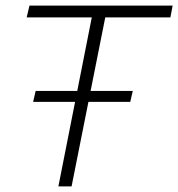

<svg xmlns="http://www.w3.org/2000/svg" viewBox="-20 -664 635 684"><path d="M307 -602H75L85 -644H595L587 -602H355L235 0H188ZM107 -340H453L444 -301H98Z"/></svg>

Font: Montserrat Ace
Style: Light Italic
Weight: 300
Italic angle: -11.3°
Designer: Julieta Ulanovsky
Foundry: Julieta Ulanovsky
Version: Version 1